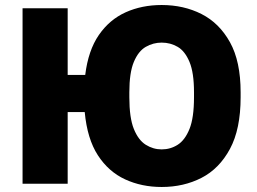

<svg xmlns="http://www.w3.org/2000/svg" viewBox="-20 -733 1025 766"><path d="M70 0V-700H250V-434H320Q332 -532 374.5 -593.5Q417 -655 481.5 -684Q546 -713 625 -713Q713 -713 784 -677Q855 -641 897.5 -564.5Q940 -488 940 -365V-345Q940 -218 897.5 -139Q855 -60 784 -23.5Q713 13 625 13Q545 13 479 -17.5Q413 -48 370.5 -113.5Q328 -179 318 -286H250V0ZM625 -137Q660 -137 689 -155.5Q718 -174 736 -218.5Q754 -263 754 -345V-365Q754 -443 736 -486Q718 -529 689 -546Q660 -563 625 -563Q591 -563 561.5 -546Q532 -529 514 -486Q496 -443 496 -365V-345Q496 -263 514 -218.5Q532 -174 561.5 -155.5Q591 -137 625 -137Z"/></svg>

Font: Golos Text
Style: Bold
Weight: 700
Designer: A.Korolkova, Vitaly Kuzmin
Foundry: ParaType Ltd
Version: Version 2.004